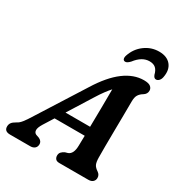

<svg xmlns="http://www.w3.org/2000/svg" viewBox="-233 -1058 1122 1200"><g transform="rotate(30 328.0 -458.0)"><path d="M162 -154.5Q143 -123.5 143.8 -105.8Q144.5 -88 159.5 -81L184 -72.5Q196.5 -66 201.8 -57.5Q207 -49 207 -40Q207 -21 195 -10.5Q183 0 163 0H17Q-24.5 0 -24.5 -35Q-24.5 -50.5 -16.2 -62.2Q-8 -74 15.5 -87Q31 -94 47.5 -115.2Q64 -136.5 80.5 -163.5L295.5 -503Q361.5 -609.5 430.8 -661.2Q500 -713 573 -713Q607 -713 621 -701.5Q635 -690 635 -673Q635 -649.5 613 -635.5Q594 -624.5 583 -608Q572 -591.5 572 -558.5Q572 -516.5 571.2 -459.5Q570.5 -402.5 569.8 -343.2Q569 -284 568.8 -233.2Q568.5 -182.5 569 -152.5Q569.5 -120.5 576.8 -104.5Q584 -88.5 607.5 -73Q626 -60 626 -38Q626 -21.5 614.5 -10.8Q603 0 582 0H373Q353 0 345 -10Q337 -20 337 -34Q337 -49 345.5 -58.8Q354 -68.5 370 -76L389 -81.5Q422.5 -94.5 423.5 -154Q424 -186.5 425 -227H207.5ZM355.5 -463.5 248.5 -292.5H426Q427 -358 428 -430.2Q429 -502.5 429 -564.5Q414 -548 395.8 -523.5Q377.5 -499 355.5 -463.5ZM544 -833Q490 -833 445.5 -774.5Q426.5 -754 413 -754Q400.5 -754 396.8 -764.2Q393 -774.5 398.5 -791Q417.5 -847.5 463.5 -881.5Q509.5 -915.5 566 -915.5Q623 -915.5 651 -881.5Q679 -847.5 668 -791Q665 -774.5 655.5 -764.2Q646 -754 634 -754Q620 -754 612 -774.5Q605 -804 589 -818.5Q573 -833 544 -833Z"/></g></svg>

Font: Fraunces 9pt SuperSoft SemiBold
Style: Italic
Weight: 600
Italic angle: -16°
Version: Version 1.000;[0bf87f6ff]